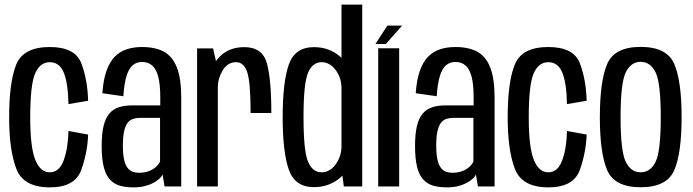

<svg xmlns="http://www.w3.org/2000/svg" viewBox="-20 -805 2994 829"><path d="M195 4Q304.5 4 331.2 -72Q358 -148 360.5 -224L275.5 -239.5Q274 -164.5 255 -112.8Q236 -61 195 -61Q154 -61 132.2 -115.2Q110.5 -169.5 110.5 -298Q110.5 -439.5 131.8 -488Q153 -536.5 195 -536.5Q237 -536.5 255.5 -491Q274 -445.5 275.5 -355.5L360.5 -370Q358 -461 331.2 -531.5Q304.5 -602 195 -602Q81 -602 50.2 -526.5Q19.5 -451 19.5 -298Q19.5 -157.5 50.2 -76.8Q81 4 195 4Z M556.5 4Q583 4 604.2 -1.2Q625.5 -6.5 641.5 -15Q657.5 -23.5 667.8 -33Q678 -42.5 682 -51.5L690.5 0H762.5V-382.5Q762.5 -466.5 743.5 -514.2Q724.5 -562 687.2 -582Q650 -602 593 -602Q556.5 -602 527 -592.2Q497.5 -582.5 475.5 -560.2Q453.5 -538 439.8 -499.2Q426 -460.5 422 -402.5L512.5 -389.5Q516.5 -446.5 526.8 -478.5Q537 -510.5 553.8 -524Q570.5 -537.5 593 -537.5Q618.5 -537.5 636 -523.2Q653.5 -509 662.8 -475.5Q672 -442 672 -384V-350H551.5Q518.5 -350 493.5 -342Q468.5 -334 452 -314.5Q435.5 -295 427.2 -261Q419 -227 419 -174.5Q419 -119 428 -83.8Q437 -48.5 454.8 -29.5Q472.5 -10.5 497.8 -3.2Q523 4 556.5 4ZM579.5 -59Q565 -59 552.2 -63.8Q539.5 -68.5 530 -81.2Q520.5 -94 515.5 -117.2Q510.5 -140.5 510.5 -178Q510.5 -215.5 516 -239Q521.5 -262.5 531 -274.8Q540.5 -287 554 -291.5Q567.5 -296 583 -296H671V-107.5Q666.5 -96.5 654.2 -85Q642 -73.5 623 -66.2Q604 -59 579.5 -59Z M1062 -317H1151.5Q1151.5 -464.5 1132 -533Q1112.5 -601.5 1034.5 -601.5Q968.5 -601.5 927.5 -559.2Q886.5 -517 886.5 -447.5L920.5 -428Q920.5 -466 941.5 -501.2Q962.5 -536.5 999.5 -536.5Q1033 -536.5 1047.5 -493.2Q1062 -450 1062 -317ZM831 0H920.5V-505.5L900 -596H831Z M1464.5 0H1544V-785H1454.5V-77ZM1335.5 3Q1400.5 3 1447.8 -36.8Q1495 -76.5 1495 -130.5L1454.5 -175.5Q1454.5 -129.5 1429.2 -95.2Q1404 -61 1368.5 -61Q1329.5 -61 1310 -107Q1290.5 -153 1290.5 -299Q1290.5 -445 1310 -490.8Q1329.5 -536.5 1368.5 -536.5Q1404 -536.5 1429.2 -502.8Q1454.5 -469 1454.5 -423.5L1495 -467Q1495 -521.5 1447.8 -561.5Q1400.5 -601.5 1335.5 -601.5Q1253.5 -601.5 1227 -526.2Q1200.5 -451 1200.5 -299Q1200.5 -148 1227 -72.5Q1253.5 3 1335.5 3Z M1613 0H1703.5V-596.5H1613ZM1601 -615H1646L1716 -694.5H1652.5Z M1909.5 4Q1936 4 1957.2 -1.2Q1978.5 -6.5 1994.5 -15Q2010.5 -23.5 2020.8 -33Q2031 -42.5 2035 -51.5L2043.5 0H2115.5V-382.5Q2115.5 -466.5 2096.5 -514.2Q2077.5 -562 2040.2 -582Q2003 -602 1946 -602Q1909.5 -602 1880 -592.2Q1850.5 -582.5 1828.5 -560.2Q1806.5 -538 1792.8 -499.2Q1779 -460.5 1775 -402.5L1865.5 -389.5Q1869.5 -446.5 1879.8 -478.5Q1890 -510.5 1906.8 -524Q1923.5 -537.5 1946 -537.5Q1971.5 -537.5 1989 -523.2Q2006.5 -509 2015.8 -475.5Q2025 -442 2025 -384V-350H1904.5Q1871.5 -350 1846.5 -342Q1821.5 -334 1805 -314.5Q1788.5 -295 1780.2 -261Q1772 -227 1772 -174.5Q1772 -119 1781 -83.8Q1790 -48.5 1807.8 -29.5Q1825.5 -10.5 1850.8 -3.2Q1876 4 1909.5 4ZM1932.5 -59Q1918 -59 1905.2 -63.8Q1892.5 -68.5 1883 -81.2Q1873.5 -94 1868.5 -117.2Q1863.5 -140.5 1863.5 -178Q1863.5 -215.5 1869 -239Q1874.5 -262.5 1884 -274.8Q1893.5 -287 1907 -291.5Q1920.5 -296 1936 -296H2024V-107.5Q2019.5 -96.5 2007.2 -85Q1995 -73.5 1976 -66.2Q1957 -59 1932.5 -59Z M2347.5 4Q2457 4 2483.8 -72Q2510.5 -148 2513 -224L2428 -239.5Q2426.5 -164.5 2407.5 -112.8Q2388.5 -61 2347.5 -61Q2306.5 -61 2284.8 -115.2Q2263 -169.5 2263 -298Q2263 -439.5 2284.2 -488Q2305.5 -536.5 2347.5 -536.5Q2389.5 -536.5 2408 -491Q2426.5 -445.5 2428 -355.5L2513 -370Q2510.5 -461 2483.8 -531.5Q2457 -602 2347.5 -602Q2233.5 -602 2202.8 -526.5Q2172 -451 2172 -298Q2172 -157.5 2202.8 -76.8Q2233.5 4 2347.5 4Z M2746 3.5Q2859.5 3.5 2891.2 -70Q2923 -143.5 2923 -299Q2923 -455.5 2891.2 -529Q2859.5 -602.5 2746 -602.5Q2633.5 -602.5 2601.8 -529Q2570 -455.5 2570 -299Q2570 -143.5 2601.8 -70Q2633.5 3.5 2746 3.5ZM2746 -61Q2704 -61 2681.8 -106.5Q2659.5 -152 2659.5 -299Q2659.5 -446.5 2681.8 -492.2Q2704 -538 2746 -538Q2788.5 -538 2810.8 -492.2Q2833 -446.5 2833 -299Q2833 -152 2810.8 -106.5Q2788.5 -61 2746 -61Z"/></svg>

Font: Anybody Condensed
Style: Regular
Weight: 400
Width: 3
Designer: Tyler Finck
Foundry: Etcetera Type Company
Version: Version 1.113;gftools[0.9.25]